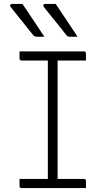

<svg xmlns="http://www.w3.org/2000/svg" viewBox="-20 -963 540 983"><path d="M95 -943Q126 -896 152 -858Q178 -820 207 -775H167Q156 -775 150 -783Q122 -818 105.5 -838.5Q89 -859 73.5 -878.5Q58 -898 34 -928Q30 -933 32.5 -938Q35 -943 41 -943ZM265 -943Q296 -896 322 -858Q348 -820 377 -775H337Q326 -775 320 -783Q293 -818 276 -838.5Q259 -859 243.5 -878.5Q228 -898 204 -928Q200 -933 202.5 -938Q205 -943 211 -943ZM420 0H91Q80 0 80 -11V-47H225V-653H91Q80 -653 80 -664V-700H409Q420 -700 420 -689V-653H275V-47H409Q420 -47 420 -36Z"/></svg>

Font: Recursive Sn Lnr St Lt
Style: Regular
Weight: 300
Version: Version 1.079;hotconv 1.0.112;makeotfexe 2.5.65598; ttfautoh